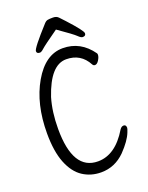

<svg xmlns="http://www.w3.org/2000/svg" viewBox="-166 -976 832 1076"><g transform="rotate(-20 250.0 -438.0)"><path d="M247 16Q186 16 138 -15.5Q90 -47 62.5 -116Q35 -185 35 -293Q35 -468 105.5 -590Q176 -712 280 -712Q386 -712 452 -619Q454 -615 454 -610Q454 -597 443 -579Q432 -561 419 -561Q410 -561 405 -570Q364 -647 277 -647Q183 -647 126 -477Q102 -396 102 -295Q102 -48 251 -48Q355 -48 430 -173Q440 -188 453 -188Q468 -188 468 -169Q468 -164 460 -144Q443 -100 390 -45Q329 16 247 16ZM153 -732Q134 -732 134 -747Q134 -765 236 -877Q246 -888 256.5 -890Q267 -892 288 -892Q309 -892 320.5 -879.5Q332 -867 350 -848Q427 -764 427 -748Q427 -732 408 -732Q398 -732 382 -748Q366 -764 281 -823Q193 -761 177.5 -746.5Q162 -732 153 -732Z"/></g></svg>

Font: LXGW WenKai Mono TC
Style: Regular
Weight: 400
Designer: LXGW / Fontworks Inc.
Foundry: LXGW / Fontworks Inc.
Version: Version 1.330